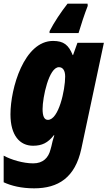

<svg xmlns="http://www.w3.org/2000/svg" viewBox="-36 -786 586 1046"><path d="M234 -616V-606H392C403 -644 426 -714 442 -754L441 -766H332C296 -720 259 -665 234 -616ZM150 240C281 240 373 182 407 25L530 -553H386L362 -486H360C338 -541 311 -563 253 -563C95 -563 21 -305 21 -163C21 -48 72 8 144 8C193 8 225 -8 257 -49H260C253 -27 247 -6 244 11L239 29C228 73 199 104 145 104C90 104 24 84 -16 62V207C25 226 80 240 150 240ZM225 -133C205 -133 196 -153 196 -192C196 -255 230 -420 285 -420C307 -420 319 -401 319 -369C319 -296 284 -133 225 -133Z"/></svg>

Font: Noto Sans Condensed Black
Style: Italic
Weight: 900
Width: 3
Italic angle: -12°
Designer: Monotype Design Team
Foundry: Monotype Imaging Inc.
Version: Version 2.013